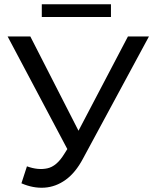

<svg xmlns="http://www.w3.org/2000/svg" viewBox="-20 -872 731 905"><path d="M107 -88Q159 -69 203 -78.5Q247 -88 282 -145L316 -199L326 -210L583 -700H682L371 -124Q336 -58 289.5 -24.5Q243 9 189.5 12.5Q136 16 81 -8ZM323 -121 16 -700H123L378 -201ZM177 -792V-852H503V-792Z"/></svg>

Font: MOST Montserrat Medium
Style: Regular
Weight: 500
Designer: Julieta Ulanovsky
Foundry: Julieta Ulanovsky
Version: Version 8.000;March 11, 2024;FontCreator 15.0.0.2926 64-bit